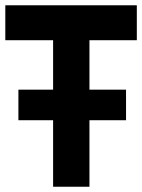

<svg xmlns="http://www.w3.org/2000/svg" viewBox="-30 -710 540 730"><path d="M40 -252.9V-369.1H171.9V-557.1H-9.8V-689.9H490.2V-557.1H310.1V-369.1H449.2V-252.9H310.1V0H171.9V-252.9Z"/></svg>

Font: TitilliumText25L
Style: 999 wt
Weight: 900
Designer: Accademia di Belle Arti di Urbino and others
Foundry: Accademia di Belle Arti di Urbino and others.
Version: Version 25.000